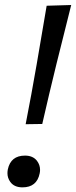

<svg xmlns="http://www.w3.org/2000/svg" viewBox="-20 -756 312 786"><path d="M85 -247.5Q109 -370.5 130 -491.8Q151 -613 171 -732.5L271.5 -735.5Q241 -615.5 211 -493.5Q181 -371.5 153 -248.5ZM72 11Q38 11 22 -11.5Q10.5 -27.5 10.5 -47Q10.5 -54.5 12 -62.5Q24 -119 82.5 -119Q115 -119 131.5 -97.5Q144 -81 144 -60.5Q144 -54 142.5 -46.5Q131 11 72 11Z"/></svg>

Font: Heraclito
Style: Italic
Weight: 400
Italic angle: -12°
Designer: Kostas Bartsokas (font) & Cristiano Sobral (main changes)
Foundry: Kostas Bartsokas (font) & Cristiano Sobral (main changes)
Version: Version 1.00;July 8, 2020;FontCreator 13.0.0.2655 64-bit